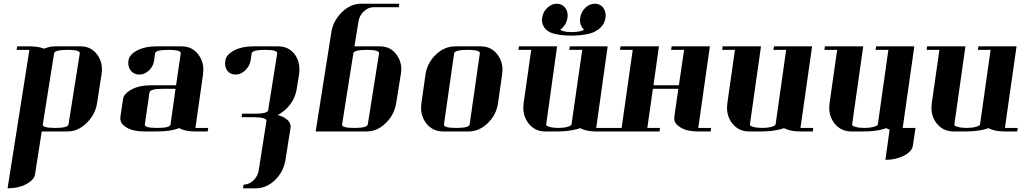

<svg xmlns="http://www.w3.org/2000/svg" viewBox="-20 -712 5533 1040"><path d="M21 308.1 139.2 -441.9H69.8L73.2 -460.9H142.1Q187.5 -460.9 219.2 -448.2Q246.6 -460.9 279.8 -460.9H417Q473.6 -460.9 506.8 -416Q532.2 -380.9 532.2 -336.4Q532.2 -324.2 529.8 -308.1L505.9 -153.8Q496.1 -90.8 448.2 -44.9Q401.9 0 345.2 0H206.1L169.9 231Q165.5 262.7 121.1 286.1Q79.1 308.1 21 308.1ZM211.9 -38.1Q209 -19 278.8 -19Q348.1 -19 351.1 -38.1L412.1 -422.9Q415 -441.9 346.2 -441.9Q275.9 -441.9 272.9 -422.9Z M631.8 -69.8V-77.1L646 -172.9Q650.4 -205.1 693.8 -228Q735.8 -250 794.9 -250H933.6L959 -422.9Q961.9 -441.9 891.6 -441.9Q822.8 -441.9 819.8 -422.9L814.9 -384.8Q810.5 -352.5 786.6 -330.1Q763.2 -308.1 733.9 -308.1Q705.6 -308.1 688 -330.1Q674.8 -346.7 674.8 -371.1Q674.8 -379.9 675.8 -384.8Q680.2 -416 723.6 -439Q765.6 -460.9 825.7 -460.9H963.9Q1021.5 -460.9 1054.7 -416Q1081.5 -380.4 1081.5 -334Q1081.5 -325.7 1079.6 -308.1L1038.6 -19H1107.9L1105 0H1035.6Q983.9 0 949.7 -18.1Q907.2 0 828.6 0H759.8Q700.7 0 664.6 -22Q631.8 -41.5 631.8 -69.8ZM764.6 -38.1Q761.7 -19 831.5 -19Q900.9 -19 903.8 -38.1L930.7 -231H861.8Q792.5 -231 789.6 -210.9Z M1199.2 -368.2Q1199.2 -376 1200.7 -384.8Q1205.1 -416 1248.5 -439Q1290.5 -460.9 1349.6 -460.9H1487.3Q1544.4 -460.9 1577.6 -416Q1602.1 -381.3 1602.1 -336.9Q1602.1 -324.2 1599.6 -308.1L1587.4 -231Q1577.1 -167.5 1530.3 -122.1Q1506.8 -100.1 1483.4 -88.9Q1502.9 -85 1522.5 -73.2Q1554.2 -53.7 1554.2 -25.9Q1554.2 -21.5 1553.7 -19L1526.4 153.8Q1516.1 218.3 1469.7 263.2Q1423.3 308.1 1365.7 308.1H1296.4L1299.3 288.1Q1328.1 288.1 1351.6 266.1Q1377 242.2 1381.3 210.9L1423.3 -57.1Q1426.3 -75.7 1357.4 -77.1H1288.6L1291.5 -96.2H1360.4Q1429.7 -96.2 1432.6 -115.2L1481.4 -422.9Q1484.4 -441.9 1415.5 -441.9Q1346.2 -441.9 1343.3 -422.9L1337.4 -384.8Q1333 -354 1307.6 -330.1Q1284.2 -308.1 1256.3 -308.1Q1226.6 -308.1 1210.4 -330.1Q1199.2 -345.7 1199.2 -368.2Z M1689.9 0 1774.9 -538.1Q1784.7 -600.1 1833 -647Q1879.4 -691.9 1937 -691.9H2143.1L2140.1 -672.9H2002.9Q1974.6 -672.9 1950.2 -649.9Q1925.8 -625.5 1921.9 -596.2L1899.9 -460.9H2039.1Q2094.7 -460.9 2127.9 -416Q2153.8 -380.4 2153.8 -336.4Q2153.8 -327.6 2150.9 -308.1L2126 -153.8Q2115.7 -89.8 2069.3 -44.9Q2022.9 0 1966.3 0ZM1833 -38.1Q1830.1 -19 1898.9 -19Q1969.2 -19 1972.2 -38.1L2033.2 -422.9Q2036.1 -441.9 1966.3 -441.9Q1897 -441.9 1894 -422.9Z M2260.7 -127.9Q2260.7 -136.2 2262.7 -153.8L2284.7 -308.1Q2293 -369.6 2340.8 -416Q2387.2 -460.9 2445.8 -460.9H2584Q2641.6 -460.9 2674.8 -416Q2701.7 -380.4 2701.7 -334Q2701.7 -325.7 2699.7 -308.1L2677.7 -153.8Q2668.9 -90.3 2622.1 -44.9Q2575.7 0 2518.1 0H2379.9Q2322.8 0 2288.1 -44.9Q2260.7 -81.1 2260.7 -127.9ZM2384.8 -38.1Q2381.8 -19 2451.7 -19Q2521 -19 2523.9 -38.1L2579.1 -422.9Q2582 -441.9 2511.7 -441.9Q2442.9 -441.9 2439.9 -422.9Z M2788.6 -441.9 2790.5 -460.9H2997.6L2938.5 -38.1Q2937.5 -34.2 2942.4 -30.5Q2947.3 -26.9 2956.5 -24.9Q2976.6 -19 3004.4 -19Q3032.2 -19 3053.7 -24.9Q3074.2 -30.8 3075.7 -38.1L3133.8 -441.9H3063.5L3066.4 -460.9H3271.5L3209.5 -19H3278.8L3275.4 0H3206.5Q3155.8 0 3121.6 -18.1Q3114.7 -14.6 3099.6 -11.2Q3053.7 0 3001.5 0H2932.6Q2876.5 0 2841.8 -44.9Q2814.5 -81.1 2814.5 -127.9Q2814.5 -136.2 2816.4 -153.8L2857.4 -441.9ZM2915.5 -604Q2915.5 -605.5 2916 -609.4Q2916.5 -613.3 2916.5 -615.2Q2920.9 -647.5 2944.8 -669.9Q2968.3 -691.9 2995.6 -691.9Q3023.9 -691.9 3041.5 -669.9Q3054.7 -653.3 3054.7 -628.9Q3054.7 -620.1 3053.7 -615.2Q3049.3 -584 3026.4 -561Q3020.5 -555.2 3014.6 -550.8Q3018.1 -547.4 3029.8 -543.9Q3049.8 -538.1 3077.6 -538.1Q3105.5 -538.1 3126.5 -543.9Q3140.1 -547.4 3143.6 -550.8Q3139.2 -555.2 3134.8 -561Q3121.6 -579.1 3121.6 -602.1Q3121.6 -611.3 3122.6 -615.2Q3127 -646.5 3150.4 -669.9Q3173.8 -691.9 3202.6 -691.9Q3231.4 -691.9 3247.6 -669.9Q3260.7 -651.9 3260.7 -627.9Q3260.7 -620.1 3259.8 -615.2Q3255.4 -583.5 3231.4 -561Q3219.7 -549.3 3205.6 -543Q3195.3 -535.6 3172.9 -529.8Q3128.9 -519 3074.7 -519Q3020 -519 2979.5 -529.8Q2958 -536.1 2949.7 -543Q2939.5 -548.3 2929.7 -561Q2915.5 -582 2915.5 -604Z M3275.4 0 3278.3 -19H3347.2L3407.2 -441.9H3338.4L3341.3 -460.9H3549.3L3519.5 -250H3657.2L3685.5 -441.9H3615.2L3618.2 -460.9H3825.2L3762.2 -19H3831.5L3829.6 0H3759.3Q3700.2 0 3665.5 -22Q3632.3 -42 3632.3 -69.8V-77.1L3654.3 -231H3516.6L3486.3 -19H3555.2L3552.2 0Z M3892.1 -441.9 3894 -460.9H4102.1L4042 -38.1Q4041 -34.2 4045.9 -30.5Q4050.8 -26.9 4060.1 -24.9Q4080.1 -19 4108.9 -19Q4136.7 -19 4158.2 -24.9Q4179.7 -30.8 4181.2 -38.1L4238.3 -441.9H4168.9L4172.4 -460.9H4378.9L4315.9 -19H4385.3L4382.3 0H4313Q4260.3 0 4226.1 -18.1Q4218.3 -14.2 4205.1 -11.2Q4159.2 0 4106 0H4037.1Q3980 0 3945.3 -44.9Q3918 -81.1 3918 -127.9Q3918 -136.2 3919.9 -153.8L3960.9 -441.9Z M4445.8 -441.9 4447.8 -460.9H4655.8L4595.7 -38.1Q4594.7 -34.2 4599.6 -30.5Q4604.5 -26.9 4613.8 -24.9Q4633.8 -19 4662.6 -19Q4690.4 -19 4711.9 -24.9Q4733.4 -30.8 4734.9 -38.1L4792 -441.9H4722.7L4726.1 -460.9H4932.6L4869.6 -19H4939L4924.8 77.1Q4920.4 107.9 4877 130.9Q4833.5 153.8 4775.9 153.8L4798.8 -9.8Q4793 -11.2 4779.8 -18.1Q4772.5 -14.6 4759.8 -11.2Q4715.8 0 4659.7 0H4590.8Q4533.7 0 4499 -44.9Q4471.7 -81.1 4471.7 -127.9Q4471.7 -136.2 4473.6 -153.8L4514.6 -441.9Z M4999.5 -441.9 5001.5 -460.9H5209.5L5149.4 -38.1Q5148.4 -34.2 5153.3 -30.5Q5158.2 -26.9 5167.5 -24.9Q5187.5 -19 5216.3 -19Q5244.1 -19 5265.6 -24.9Q5287.1 -30.8 5288.6 -38.1L5345.7 -441.9H5276.4L5279.8 -460.9H5486.3L5423.3 -19H5492.7L5489.7 0H5420.4Q5367.7 0 5333.5 -18.1Q5325.7 -14.2 5312.5 -11.2Q5266.6 0 5213.4 0H5144.5Q5087.4 0 5052.7 -44.9Q5025.4 -81.1 5025.4 -127.9Q5025.4 -136.2 5027.3 -153.8L5068.4 -441.9Z"/></svg>

Font: Hjet
Style: Italic
Weight: 400
Designer: T. Christopher White
Version: Version 1.2